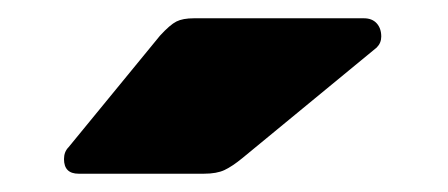

<svg xmlns="http://www.w3.org/2000/svg" viewBox="-20 -785 490 210"><path d="M192 -765H378Q387 -765 392 -759.5Q397 -754 397 -745Q397 -738 392 -733L245 -612Q234 -603 225.5 -599Q217 -595 203 -595H66Q50 -595 50 -611Q50 -619 55 -624L155 -746Q166 -758 173 -761.5Q180 -765 192 -765Z"/></svg>

Font: Rubik
Style: Regular
Weight: 900
Designer: Hubert & Fischer
Foundry: Hubert & Fischer
Version: Version 1.100